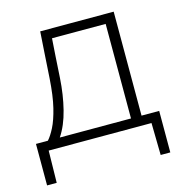

<svg xmlns="http://www.w3.org/2000/svg" viewBox="-97 -581 763 809"><g transform="rotate(-15 284.5 -177.0)"><path d="M10 140V-41H62Q76.5 -57 92 -87.2Q107.5 -117.5 119.8 -167.5Q132 -217.5 137 -293Q141 -358 144 -404Q147 -450 150 -494.5H470.5V-41H547.5V140H505.5L503 0H54.5L52 140ZM179.5 -282.5Q175 -211 159.2 -148Q143.5 -85 114 -41H424.5V-453.5H190.5Q188 -415 185.2 -375.2Q182.5 -335.5 179.5 -282.5Z"/></g></svg>

Font: Commissioner ExtraLight
Style: Regular
Weight: 200
Designer: Kostas Bartsokas
Foundry: Kostas Bartsokas
Version: Version 1.000; ttfautohint (v1.8.3)